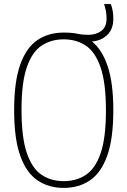

<svg xmlns="http://www.w3.org/2000/svg" viewBox="-20 -908 622 937"><path d="M291 9Q218 9 163.5 -27.5Q109 -64 79 -147.2Q49 -230.5 49 -370Q49 -509.5 78.8 -592.8Q108.5 -676 162.8 -712.5Q217 -749 291 -749Q331.5 -749 356.8 -743.5Q382 -738 411 -738Q448.5 -738 474.2 -757Q500 -776 500 -817Q500 -838 496.8 -854.5Q493.5 -871 488 -888H521Q527 -871 530 -854.8Q533 -838.5 533 -816Q533 -766 503.5 -737.5Q474 -709 428.5 -705.5Q478 -666.5 505.5 -584.8Q533 -503 533 -370Q533 -230.5 503 -147.2Q473 -64 418.5 -27.5Q364 9 291 9ZM291 -24Q353 -24 399.2 -54.8Q445.5 -85.5 471.2 -160.5Q497 -235.5 497 -368Q497 -502.5 471.2 -578.2Q445.5 -654 399.2 -685Q353 -716 291 -716Q229 -716 182.8 -685.2Q136.5 -654.5 110.8 -579.5Q85 -504.5 85 -372Q85 -237.5 110.8 -161.8Q136.5 -86 182.8 -55Q229 -24 291 -24Z"/></svg>

Font: Encode Sans Condensed Condensed Thin
Style: Regular
Weight: 100
Width: 3
Designer: Multiple Designers
Foundry: Impallari Type
Version: Version 3.000; ttfautohint (v1.8.3) -l 8 -r 50 -G 200 -x 14 